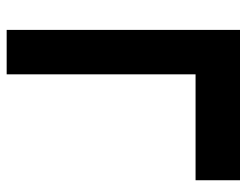

<svg xmlns="http://www.w3.org/2000/svg" viewBox="-102 -638 740 576"><g transform="rotate(90 268.0 -350.0)"><path d="M69.7 0H203V-566.7H520.7V-700H69.7Z"/></g></svg>

Font: Unageo Variable
Style: Regular
Weight: 300
Designer: Richard Sepsi
Foundry: Richard Sepsi
Version: Version 2.200